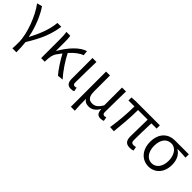

<svg xmlns="http://www.w3.org/2000/svg" viewBox="174 -1603 2850 2850"><g transform="rotate(45 1599.0 -177.5)"><path d="M221 199H304C304 137 301 60 293 -4C426 -221 480 -358 508 -540H427C414 -386 349 -236 277 -97H272C241 -268 159 -457 89 -554L8 -532C116 -391 225 -118 225 67C225 125 225 150 221 199Z M987 9 1076 0C993 -91 903 -226 850 -333C918 -408 981 -456 1041 -476L1034 -554C920 -523 796 -388 710 -236H705V-415C705 -462 703 -512 696 -540H615C624 -493 625 -438 625 -395V0H701V-28C703 -97 713 -154 745 -198C764 -225 782 -250 800 -273C853 -173 927 -60 987 9Z M1259 13C1287 13 1305 8 1320 1L1308 -62C1296 -57 1286 -55 1276 -55C1254 -55 1239 -68 1239 -97C1239 -234 1243 -391 1246 -540H1163V-104C1163 -28 1191 13 1259 13Z M1448 199H1531C1524 113 1523 66 1523 -44C1550 1 1586 11 1633 11C1693 11 1747 -22 1788 -94H1791C1796 -19 1822 13 1881 13C1909 13 1927 8 1942 1L1931 -62C1917 -57 1908 -55 1898 -55C1875 -55 1860 -68 1860 -97C1860 -234 1864 -391 1866 -540H1783V-167C1730 -74 1684 -58 1634 -58C1560 -58 1530 -110 1530 -207V-540H1448Z M2495 13C2525 13 2547 8 2565 1L2554 -61C2533 -57 2519 -55 2510 -55C2476 -55 2459 -70 2459 -109C2459 -165 2460 -345 2467 -472H2577V-540H2062L1986 -535V-472H2112C2112 -323 2097 -153 2073 0L2156 5C2171 -148 2187 -317 2187 -472H2389C2388 -350 2383 -174 2383 -115C2383 -31 2415 13 2495 13Z M2887 13C3018 13 3121 -85 3121 -254C3121 -359 3080 -435 3012 -474V-478C3072 -478 3123 -475 3185 -470V-540H2891C2764 -540 2647 -454 2647 -264C2647 -86 2758 13 2887 13ZM2887 -55C2798 -55 2731 -135 2731 -264C2731 -404 2799 -472 2889 -472C2986 -472 3042 -373 3042 -261C3042 -134 2977 -55 2887 -55Z"/></g></svg>

Font: Noto Sans CJK HK DemiLight
Style: Regular
Weight: 350
Designer: Ryoko NISHIZUKA 西塚涼子 (kana, bopomofo & ideographs); Paul D. Hunt (Latin, Greek & Cyrillic); Sandoll Communications 산돌커뮤니
Foundry: Adobe
Version: Version 2.004;hotconv 1.0.118;makeotfexe 2.5.65603